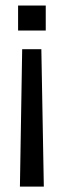

<svg xmlns="http://www.w3.org/2000/svg" viewBox="-20 -520 228 690"><path d="M45 -500V-410.3H144.4V-500ZM59.7 -343.1 51.6 150.5H137.5L128.6 -343.1Z"/></svg>

Font: Overused Grotesk Light
Style: Regular
Weight: 300
Designer: RandomMaerks
Version: Version 0.005